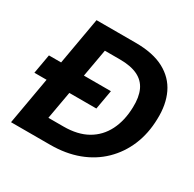

<svg xmlns="http://www.w3.org/2000/svg" viewBox="-153 -863 1036 1025"><g transform="rotate(30 364.5 -350.0)"><path d="M13 -291 34 -410H416L395 -291ZM37 0 160 -700H401Q509 -700 577 -663.5Q645 -627 676.5 -561Q708 -495 705 -405Q703 -315 672 -241Q641 -167 585 -112.5Q529 -58 451.5 -29Q374 0 278 0ZM198 -120H291Q378 -120 437 -153.5Q496 -187 527.5 -249Q559 -311 561 -395Q563 -457 544 -498.5Q525 -540 482.5 -560.5Q440 -581 373 -581H280Z"/></g></svg>

Font: DM Sans 18pt ExtraBold
Style: Italic
Weight: 800
Italic angle: -10°
Designer: Colophon Foundry, Jonny Pinhorn
Foundry: Colophon Foundry
Version: Version 4.004;gftools[0.9.30]